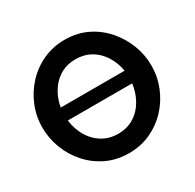

<svg xmlns="http://www.w3.org/2000/svg" viewBox="-156 -885 1075 1059"><g transform="rotate(-30 381.0 -355.0)"><path d="M115.6 -319.9V-401.2H647.4V-319.9ZM376.6 5.5Q298.9 5.5 235.6 -24.8Q172.4 -55 126.5 -106.5Q80.7 -158 56 -222.5Q31.3 -287 31.3 -355.5Q31.3 -426.5 57.5 -490.7Q83.7 -555 130.5 -605.5Q177.3 -656 240.8 -685.3Q304.4 -714.5 379.5 -714.5Q457 -714.5 520.3 -683.8Q583.6 -653 628.9 -601Q674.2 -549 699 -484.8Q723.8 -420.5 723.8 -353.1Q723.8 -282.5 698 -218.3Q672.2 -154 625.5 -103.5Q578.7 -53 515.5 -23.8Q452.2 5.5 376.6 5.5ZM170.6 -354.6Q170.6 -308.7 184.7 -265.8Q198.8 -223 225.4 -189.6Q252 -156.3 290.5 -136.7Q328.9 -117 378.2 -117Q428.3 -117 467 -137.4Q505.7 -157.8 531.8 -192.2Q557.8 -226.5 571.2 -269.1Q584.5 -311.7 584.5 -355.7Q584.5 -401.5 570.4 -443.8Q556.3 -486 529.4 -519.6Q502.6 -553.3 464.2 -572.4Q425.7 -591.5 377.5 -591.5Q327.4 -591.5 288.9 -571.4Q250.5 -551.3 224.2 -517.3Q198 -483.3 184.3 -441Q170.6 -398.7 170.6 -354.6Z"/></g></svg>

Font: Raleway Thin
Style: Regular
Weight: 100
Designer: Matt McInerney, Pablo Impallari, Rodrigo Fuenzalida
Foundry: Matt McInerney, Pablo Impallari, Rodrigo Fuenzalida
Version: Version 4.026